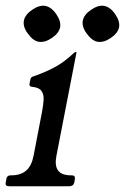

<svg xmlns="http://www.w3.org/2000/svg" viewBox="-46 -648 435 668"><path d="M203.5 -38Q216.5 -38 214.5 -25L212.5 -13Q209.5 0 194.5 0H-14Q-29 0 -26 -13L-24 -25Q-22 -38 -9 -38H-7Q26 -38 45 -54.5Q64 -71 70.8 -106L100.2 -259Q105 -284 105.8 -302.2Q106.5 -320.5 97.8 -332.2Q89 -344 65 -346Q54.2 -347 57 -358L60 -373Q61 -378 64.9 -380.1Q68.8 -382.2 75 -384Q112.5 -397 145 -414.5Q177.5 -432 210 -462.8Q214.8 -467 217.5 -467H218.5Q220.5 -467 220.2 -465.8L150.5 -107Q143.5 -72 156 -55Q168.5 -38 200.5 -38ZM111.8 -627.5Q133.5 -623 150.2 -598Q166.8 -573.8 163.2 -553Q158.8 -532 133.8 -515.5Q109.5 -499 87.8 -502.8Q68 -506.8 50.2 -532Q33 -555.2 37.2 -577Q41.8 -598 66.8 -614.5Q91 -631 111.8 -627.5ZM316.8 -627.5Q338.5 -623 355.2 -598Q371.8 -573.8 368.2 -553Q363.8 -532 338.8 -515.5Q314.5 -499 292.8 -502.8Q273 -506.8 255.2 -532Q238 -555.2 242.2 -577Q246.8 -598 271.8 -614.5Q296 -631 316.8 -627.5Z"/></svg>

Font: Young Serif Light
Style: Italic
Weight: 300
Italic angle: -10.979°
Designer: Bastien Sozeau
Foundry: NBR — Bastien Sozeau
Version: Version 5.001